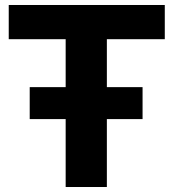

<svg xmlns="http://www.w3.org/2000/svg" viewBox="-20 -749 695 769"><path d="M99 -272V-400H551V-272ZM243 0V-606H408V0ZM15 -592V-729H640V-592Z"/></svg>

Font: Mona Sans SemiExpanded
Style: Bold
Weight: 700
Width: 6
Designer: Deni Anggara
Foundry: GitHub
Version: Version 2.000